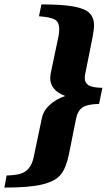

<svg xmlns="http://www.w3.org/2000/svg" viewBox="-76 -730 493 872"><path d="M-46 67Q-8 66 15.5 59.5Q39 53 55 34Q71 15 78 -21L114 -193Q121 -227 149 -253Q177 -279 220 -294Q152 -320 152 -376Q152 -381 154 -395L190 -567Q193 -584 193 -597Q193 -631 171.5 -642Q150 -653 101 -656L112 -710Q207 -710 258.5 -700.5Q310 -691 330.5 -670.5Q351 -650 351 -615Q351 -596 344 -559L312 -399Q309 -386 309 -376Q309 -353 326.5 -342.5Q344 -332 389 -331L374 -258Q320 -257 298 -241.5Q276 -226 269 -189L237 -29Q225 30 201.5 61Q178 92 119 107Q60 122 -56 122Z"/></svg>

Font: Trirong Black
Style: Italic
Weight: 900
Italic angle: -12°
Designer: Katatrad Team
Foundry: CadsonDemak
Version: Version 1.001